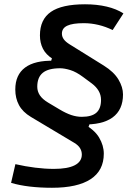

<svg xmlns="http://www.w3.org/2000/svg" viewBox="-20 -786 626 913"><path d="M227.1 106.9Q170.9 106.9 121.3 101.1Q71.8 95.2 32.7 83.5L53.2 -5.4Q100.6 5.4 147 11.2Q193.4 17.1 236.3 17.1Q301.8 17.1 335.4 -0.2Q369.1 -17.6 369.1 -51.3Q369.1 -66.9 360.8 -81.1Q352.5 -95.2 333 -106.9L127 -230Q87.9 -253.4 70.3 -286.1Q52.7 -318.8 52.7 -360.4Q52.7 -430.2 99.4 -464.8Q146 -499.5 236.8 -497.1L217.3 -478L237.3 -541.5L271.5 -481L229.5 -506.8Q198.2 -526.4 184.1 -554.4Q169.9 -582.5 169.9 -617.7Q169.9 -693.4 221.9 -729.5Q273.9 -765.6 384.3 -765.6Q440.9 -765.6 487.3 -754.6Q533.7 -743.7 566.9 -722.2L515.6 -643.1Q482.9 -659.2 448.2 -667.5Q413.6 -675.8 378.4 -675.8Q325.2 -675.8 299.8 -663.8Q274.4 -651.9 274.4 -626Q274.4 -611.8 283 -599.6Q291.5 -587.4 311 -575.2L473.6 -474.1Q521.5 -444.3 543.2 -408Q564.9 -371.6 564.9 -336.9Q564.9 -263.7 515.4 -227.5Q465.8 -191.4 370.1 -194.3L416.5 -225.1L388.7 -148.9L375.5 -197.8Q428.7 -169.9 451.2 -132.1Q473.6 -94.2 473.6 -55.2Q473.6 24.9 411.1 65.9Q348.6 106.9 227.1 106.9ZM368.7 -230.5Q416 -230.5 438.2 -250Q460.4 -269.5 460.4 -311Q460.4 -334 449.2 -353.5Q438 -373 416.5 -389.2L375 -419.9Q342.3 -444.3 314.2 -452.9Q286.1 -461.4 266.1 -461.4Q210 -461.4 183.6 -439.9Q157.2 -418.5 157.2 -373.5Q157.2 -351.6 169.4 -333Q181.6 -314.5 208.5 -298.3L264.2 -265.1Q293.5 -247.6 318.8 -239Q344.2 -230.5 368.7 -230.5Z"/></svg>

Font: Cascadia Code
Style: Italic
Weight: 400
Italic angle: -10°
Designer: Aaron Bell
Foundry: Saja Typeworks
Version: Version 2407.024